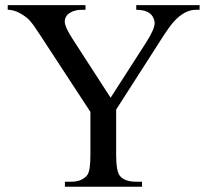

<svg xmlns="http://www.w3.org/2000/svg" viewBox="-20 -708 792 728"><path d="M226.1 0V-19H250Q292.5 -19 312 -45.9Q322.8 -62.5 322.8 -120.1V-283.7L134.3 -571.8Q123.5 -587.9 116.5 -598.4Q109.4 -608.9 106 -613.8Q98.6 -623.5 92.3 -630.6Q85.9 -637.7 79.1 -642.6Q42.5 -670.9 9.3 -670.9V-688.5H304.2V-670.9H289.1Q265.6 -670.9 247.1 -660.6Q225.6 -648.4 225.6 -625.5Q225.6 -606 256.3 -558.6L399.4 -337.4L535.6 -549.3Q566.4 -598.1 566.4 -620.6Q566.4 -632.3 558.1 -646.5Q542 -670.9 496.6 -670.9V-688.5H736.8V-670.9H723.1Q679.7 -670.9 638.7 -625.5Q621.6 -606.9 587.9 -553.7L420.4 -292.5V-120.1Q420.4 -57.1 435.5 -40Q453.6 -19 496.6 -19H518.6V0Z"/></svg>

Font: Nuosu SIL
Style: Regular
Weight: 400
Designer: Peter Constable, Alex Kotlar, Peter Martin
Foundry: SIL International
Version: Version 2.300